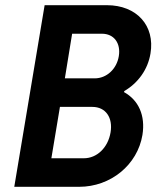

<svg xmlns="http://www.w3.org/2000/svg" viewBox="-20 -720 640 740"><path d="M35 0H285C407 0 510 -85 529 -200C541 -275 514 -334 458 -365L459 -369C512 -400 550 -452 560 -514C578 -621 507 -700 392 -700H152ZM230 -418 258 -590H373C419 -590 446 -554 438 -504C430 -454 391 -418 345 -418ZM178 -110 211 -308H336C387 -308 416 -267 406 -209C396 -151 354 -110 303 -110Z"/></svg>

Font: CommitMono
Style: Bold Italic
Weight: 700
Monospace: yes
Designer: Eigil Nikolajsen
Foundry: Eigil Nikolajsen
Version: Version 1.143